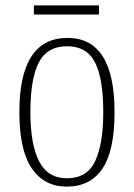

<svg xmlns="http://www.w3.org/2000/svg" viewBox="-20 -684 497 714"><path d="M228 10Q145 10 98.5 -57.5Q52 -125 52 -267Q52 -543 231 -543Q406 -543 406 -267Q406 -124 361 -57Q316 10 228 10ZM229 -21Q304 -21 334 -85Q364 -149 364 -267Q364 -391 333.5 -451.5Q303 -512 230 -512Q155 -512 124 -451Q93 -390 93 -267Q93 -147 125.5 -84Q158 -21 229 -21ZM106 -630V-664H348V-630Z"/></svg>

Font: Noto Serif Bengali Condensed ExtraLight
Style: Regular
Weight: 200
Width: 3
Designer: Juan Bruce, Universal Thirst, Indian Type Foundry and the Monotype Design Team.
Foundry: Monotype Imaging Inc.
Version: Version 2.003; ttfautohint (v1.8.4.7-5d5b)